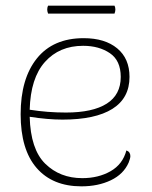

<svg xmlns="http://www.w3.org/2000/svg" viewBox="-20 -647 537 679"><path d="M441 -95Q441 -87 435 -72Q417 -31 372 -9.5Q327 12 268 12Q166 12 109.5 -53Q53 -118 53 -243Q53 -369 110.5 -440.5Q168 -512 276 -512Q351 -512 394.5 -476Q438 -440 438 -375Q438 -300 377.5 -262Q317 -224 201 -224Q149 -224 85 -234Q88 -119 140 -68Q192 -17 271 -17Q328 -17 371 -41.5Q414 -66 427 -115Q441 -110 441 -95ZM85 -259Q148 -249 213 -249Q308 -249 357.5 -280.5Q407 -312 407 -375Q407 -433 368.5 -459Q330 -485 274 -485Q190 -485 139 -428Q88 -371 85 -259ZM385 -627Q388 -621 388 -613Q388 -607 385 -599H150Q147 -607 147 -613Q147 -621 150 -627Z"/></svg>

Font: Arima Madurai Thin
Style: Regular
Weight: 250
Designer: Joana Correia and Natanael Gama
Foundry: NDISCOVER
Version: Version 1.020; ttfautohint (v1.5) -l 7 -r 28 -G 50 -x 13 -D 